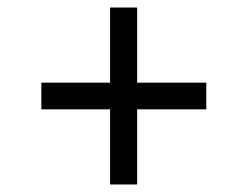

<svg xmlns="http://www.w3.org/2000/svg" viewBox="-20 -527 658 511"><path d="M529 -307V-236H90V-307ZM345 -36H273V-507H345Z"/></svg>

Font: TikTok Sans 24pt
Style: Regular
Weight: 400
Version: Version 4.000